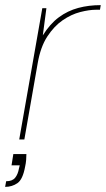

<svg xmlns="http://www.w3.org/2000/svg" viewBox="-49 -544 413 749"><path d="M26 0 116 -512H132L118 -406Q146 -451 180.5 -476.5Q215 -502 256 -513Q297 -524 344 -524L341 -506H326Q299 -506 264 -497Q229 -488 195.5 -465Q162 -442 135.5 -401.5Q109 -361 98 -297L46 0ZM-29 185 -25 163Q-1 163 10 149.5Q21 136 25 113L28 101H-4L3 57H54Q54 67 53 80Q52 93 49 106Q40 156 19 170.5Q-2 185 -29 185Z"/></svg>

Font: DM Sans 12pt Thin
Style: Italic
Weight: 250
Italic angle: -10°
Version: Version 4.004;gftools[0.9.30]